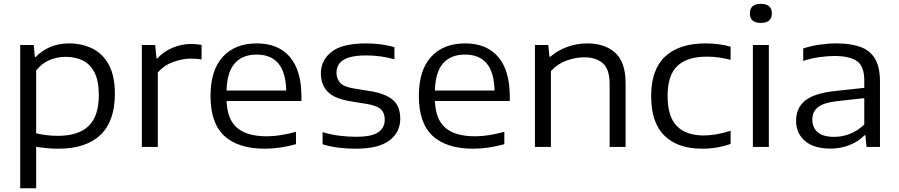

<svg xmlns="http://www.w3.org/2000/svg" viewBox="-20 -782 4784 1022"><path d="M87.5 220V-542.5H159.5L165.5 -479H170.5Q202 -512.5 247.2 -531.8Q292.5 -551 347.5 -551Q416 -551 471.2 -524Q526.5 -497 559 -437.8Q591.5 -378.5 591.5 -282Q591.5 -137.5 514.8 -64Q438 9.5 290.5 9.5Q258.5 9.5 228 6.5Q197.5 3.5 172.5 -0.5V220ZM287.5 -59Q398 -59 452 -111.8Q506 -164.5 506 -275Q506 -351 483.2 -395.8Q460.5 -440.5 420.8 -460Q381 -479.5 329.5 -479.5Q286.5 -479.5 245.2 -463Q204 -446.5 172.5 -407V-72.5Q196 -66.5 226.2 -62.8Q256.5 -59 287.5 -59Z M735 0V-542.5H806L813 -471.5H818.5Q850 -507.5 898.5 -527.8Q947 -548 997.5 -548Q1027 -548 1053 -543V-465.5Q1039 -468 1024.2 -469Q1009.5 -470 994 -470Q953 -470 903.2 -452.5Q853.5 -435 820 -396V0Z M1389.5 9.5Q1248.5 9.5 1174.5 -58.2Q1100.5 -126 1100.5 -271Q1100.5 -408 1165.8 -479.5Q1231 -551 1347 -551Q1461.5 -551 1523 -478.8Q1584.5 -406.5 1584.5 -268.5V-244.5H1186Q1190 -145 1242.8 -100.8Q1295.5 -56.5 1400.5 -56.5Q1436.5 -56.5 1475.5 -62.8Q1514.5 -69 1555.5 -80.5V-14.5Q1469.5 9.5 1389.5 9.5ZM1346 -491.5Q1271 -491.5 1229.8 -445.2Q1188.5 -399 1186 -300H1503.5Q1501 -398.5 1461.2 -445Q1421.5 -491.5 1346 -491.5Z M1874 9.5Q1825.5 9.5 1781.5 4Q1737.5 -1.5 1697 -14V-78.5Q1743.5 -65 1786.8 -59.5Q1830 -54 1875.5 -54Q1959 -54 1993.5 -78Q2028 -102 2028 -145Q2028 -180 2008.2 -199.5Q1988.5 -219 1934 -228.5L1842 -243.5Q1758.5 -257.5 1723.2 -294.8Q1688 -332 1688 -392Q1688 -461 1744.8 -506Q1801.5 -551 1929 -551Q2010 -551 2079.5 -531V-466.5Q2006.5 -487 1929.5 -487Q1869 -487 1834.2 -475Q1799.5 -463 1785.2 -442.2Q1771 -421.5 1771 -395Q1771 -365 1789.2 -342.8Q1807.5 -320.5 1861.5 -311.5L1953.5 -296.5Q2034.5 -283 2072.5 -249Q2110.5 -215 2110.5 -150.5Q2110.5 -77 2052.2 -33.8Q1994 9.5 1874 9.5Z M2498.5 9.5Q2357.5 9.5 2283.5 -58.2Q2209.5 -126 2209.5 -271Q2209.5 -408 2274.8 -479.5Q2340 -551 2456 -551Q2570.5 -551 2632 -478.8Q2693.5 -406.5 2693.5 -268.5V-244.5H2295Q2299 -145 2351.8 -100.8Q2404.5 -56.5 2509.5 -56.5Q2545.5 -56.5 2584.5 -62.8Q2623.5 -69 2664.5 -80.5V-14.5Q2578.5 9.5 2498.5 9.5ZM2455 -491.5Q2380 -491.5 2338.8 -445.2Q2297.5 -399 2295 -300H2612.5Q2610 -398.5 2570.2 -445Q2530.5 -491.5 2455 -491.5Z M2827.5 0V-542.5H2898.5L2904.5 -480.5H2910Q2949.5 -514.5 3000.5 -532.8Q3051.5 -551 3107 -551Q3198 -551 3254 -501.8Q3310 -452.5 3310 -338V0H3225V-335.5Q3225 -413.5 3188.8 -445.2Q3152.5 -477 3089 -477Q3045.5 -477 2997.5 -460.2Q2949.5 -443.5 2912.5 -404V0Z M3717.5 9.5Q3587.5 9.5 3516.8 -59.8Q3446 -129 3446 -271Q3446 -412 3520.8 -481.5Q3595.5 -551 3736.5 -551Q3771.5 -551 3805.5 -546.5Q3839.5 -542 3869 -533.5V-463.5Q3838 -471.5 3807.8 -476Q3777.5 -480.5 3743 -480.5Q3637.5 -480.5 3585.5 -431Q3533.5 -381.5 3533.5 -272.5Q3533.5 -161 3582.8 -111Q3632 -61 3726 -61Q3757.5 -61 3791.8 -66.8Q3826 -72.5 3869 -86V-16Q3797.5 9.5 3717.5 9.5Z M3987.5 0V-542.5H4072.5V0ZM4030 -660Q3971.5 -660 3971.5 -710.5Q3971.5 -761.5 4030 -761.5Q4088.5 -761.5 4088.5 -710.5Q4088.5 -660 4030 -660Z M4401 9Q4312.5 9 4265 -31.5Q4217.5 -72 4217.5 -139.5Q4217.5 -209.5 4268.2 -248.5Q4319 -287.5 4434 -298.5L4580.5 -314.5V-352.5Q4580.5 -430.5 4540.8 -457.2Q4501 -484 4421.5 -484Q4386.5 -484 4342.5 -478Q4298.5 -472 4255.5 -457.5V-524Q4294.5 -537.5 4341.8 -544.2Q4389 -551 4432 -551Q4508.5 -551 4560 -532.2Q4611.5 -513.5 4637.8 -469.2Q4664 -425 4664 -348V0H4592.5L4586.5 -61.5H4581Q4550.5 -29 4502.5 -10Q4454.5 9 4401 9ZM4304 -146Q4304 -103 4332.2 -78.2Q4360.5 -53.5 4420.5 -53.5Q4464 -53.5 4505.5 -70Q4547 -86.5 4580.5 -119.5V-259.5L4439 -244Q4365.5 -236 4334.8 -212Q4304 -188 4304 -146Z"/></svg>

Font: Encode Sans Expanded Expanded
Style: Regular
Weight: 400
Width: 7
Designer: Multiple Designers
Foundry: Impallari Type
Version: Version 3.000; ttfautohint (v1.8.3) -l 8 -r 50 -G 200 -x 14 